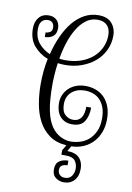

<svg xmlns="http://www.w3.org/2000/svg" viewBox="-114 -909 847 1233"><g transform="rotate(10 310.0 -292.0)"><path d="M136.2 -339.8Q136.2 -426.8 152.8 -506.8Q99.1 -526.9 62 -570.3Q24.9 -613.8 24.9 -683.1Q24.9 -728 48.3 -755.6Q71.8 -783.2 112.8 -783.2Q145 -783.2 164.6 -763.7Q184.1 -744.1 184.1 -710.9Q184.1 -675.8 163.1 -658.9Q142.1 -642.1 109.9 -642.1V-671.9Q124 -671.9 137.9 -679.9Q151.9 -688 151.9 -710Q151.9 -730 141.4 -741.5Q130.9 -752.9 110.8 -752.9Q87.9 -752.9 72.5 -736.6Q57.1 -720.2 57.1 -685.1Q57.1 -629.9 86.7 -594Q116.2 -558.1 161.1 -539.1Q176.8 -603 201.9 -658.4Q227.1 -713.9 260 -753.9Q293 -793.9 335 -816.9Q377 -839.8 426.8 -839.8Q484.9 -839.8 513.4 -806.9Q542 -773.9 542 -727.1Q542 -674.8 521 -630.9Q500 -586.9 462.9 -555.4Q425.8 -523.9 376 -505.9Q326.2 -487.8 268.1 -487.8Q243.2 -487.8 221.2 -491.2Q215.8 -455.1 213.4 -416Q210.9 -377 210.9 -348.1Q210.9 -294.9 214.4 -253.4Q217.8 -211.9 224.4 -179.9Q231 -147.9 241 -123Q251 -98.1 264.2 -79.1Q287.1 -45.9 321 -27.8Q355 -9.8 390.1 -9.8Q418 -9.8 449 -18.8Q480 -27.8 504.9 -48.8Q529.8 -69.8 546.4 -104.5Q563 -139.2 563 -189.9Q563 -232.9 551.5 -262.9Q540 -293 520.5 -312Q501 -331.1 476.1 -339.6Q451.2 -348.1 423.8 -348.1Q372.1 -348.1 338.6 -319.1Q305.2 -290 305.2 -240.2Q305.2 -191.9 328.1 -170.9Q351.1 -149.9 379.9 -149.9Q400.9 -149.9 414.6 -158Q428.2 -166 436 -179.4Q443.8 -192.9 447 -210.4Q450.2 -228 450.2 -247.1H481.9Q481.9 -192.9 459.5 -156.5Q437 -120.1 379.9 -120.1Q351.1 -120.1 331.1 -130.1Q311 -140.1 298.1 -156.5Q285.2 -172.9 279.1 -194.8Q272.9 -216.8 272.9 -240.2Q272.9 -268.1 283.4 -293Q293.9 -317.9 313.5 -336.9Q333 -356 361.1 -366.9Q389.2 -377.9 423.8 -377.9Q457 -377.9 487.5 -367.4Q518.1 -356.9 542 -334.5Q565.9 -312 580.6 -276.1Q595.2 -240.2 595.2 -189.9Q595.2 -145 581.1 -106.9Q566.9 -68.8 541 -41Q515.1 -13.2 479 2.9Q442.9 19 398.9 20L379.9 54.2Q401.9 54.2 420.9 59.6Q439.9 64.9 453.9 76.9Q467.8 88.9 475.8 108.4Q483.9 127.9 483.9 155.8Q483.9 201.2 458.5 228.5Q433.1 255.9 391.1 255.9Q361.8 255.9 338.4 238.5Q314.9 221.2 314.9 184.1Q314.9 146 338.4 129.9Q361.8 113.8 397 113.8V144Q377.9 144 362.5 152.1Q347.2 160.2 347.2 184.1Q347.2 201.2 359.1 213.6Q371.1 226.1 393.1 226.1Q422.9 226.1 437.5 205.1Q452.1 184.1 452.1 155.8Q452.1 126 435.5 105Q418.9 84 377 84H346.2V54.2L367.2 19Q299.8 14.2 255.4 -17.8Q210.9 -49.8 184.6 -99.4Q158.2 -148.9 147.2 -211.4Q136.2 -273.9 136.2 -339.8ZM267.1 -518.1Q319.8 -518.1 364.5 -533.4Q409.2 -548.8 441.7 -576.4Q474.1 -604 491.9 -642.1Q509.8 -680.2 509.8 -724.1Q509.8 -764.2 488.3 -787.1Q466.8 -810.1 425.8 -810.1Q382.8 -810.1 349.9 -784.9Q316.9 -759.8 292.5 -719Q268.1 -678.2 251.5 -626.7Q234.9 -575.2 226.1 -521Q245.1 -518.1 267.1 -518.1Z"/></g></svg>

Font: Sevillana
Style: Regular
Weight: 400
Designer: Olga Umpeleva
Foundry: Brownfox
Version: Version 1.001